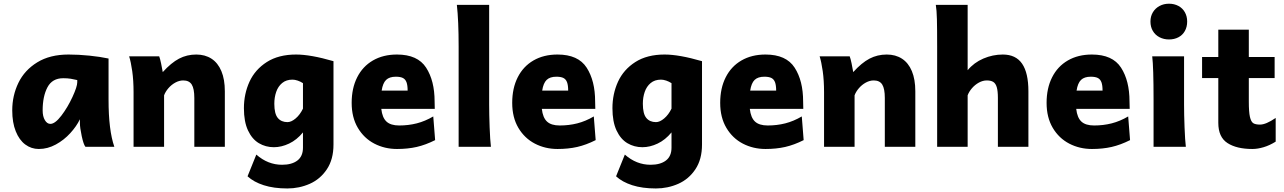

<svg xmlns="http://www.w3.org/2000/svg" viewBox="-20 -808 7071 1057"><path d="M419.9 -130.9V-151.4Q401.4 -112.8 366.9 -75Q332.5 -37.1 287.4 -12.5Q242.2 12.2 193.8 12.2Q152.3 12.2 119.1 -12.5Q85.9 -37.1 66.7 -85.2Q47.4 -133.3 47.4 -200.2Q47.4 -281.7 81.3 -351.8Q115.2 -421.9 185.1 -464.8Q254.9 -507.8 357.4 -507.8Q412.6 -507.8 472.2 -501.7Q531.7 -495.6 577.6 -485.8V-258.8Q577.6 -91.3 609.4 0H450.2Q439.9 -12.2 429.9 -58.8Q419.9 -105.5 419.9 -130.9ZM328.1 -377.4Q267.6 -377.4 241.2 -327.4Q214.8 -277.3 214.8 -200.2Q214.8 -167 227.1 -146.5Q239.3 -126 257.3 -126Q283.2 -126 317.9 -171.4Q352.5 -216.8 378.9 -273.9Q405.3 -331.1 405.3 -355V-367.2Q387.2 -371.6 369.4 -374.5Q351.6 -377.4 328.1 -377.4Z M1049.8 -268.6Q1049.8 -319.8 1035.6 -342.5Q1021.5 -365.2 988.8 -365.2Q966.8 -365.2 945.1 -353.3Q923.3 -341.3 907 -322.3Q890.6 -303.2 883.3 -283.2V0H715.3V-300.3Q715.3 -365.2 708 -416.3Q700.7 -467.3 690.9 -498H856.4Q861.3 -485.4 866.9 -458.7Q872.6 -432.1 876 -411.1Q922.4 -462.4 965.6 -485.1Q1008.8 -507.8 1060.5 -507.8Q1108.9 -507.8 1144.3 -484.9Q1179.7 -461.9 1198.7 -416.5Q1217.8 -371.1 1217.8 -305.2V0H1049.8Z M1562 229.5Q1487.3 229.5 1431.9 211.7Q1376.5 193.8 1342.8 162.6L1391.1 43Q1454.6 99.1 1532.7 99.1Q1586.4 99.1 1617.2 75.7Q1647.9 52.2 1647.9 4.9V-79.1Q1613.8 -37.6 1571.5 -17.6Q1529.3 2.4 1487.8 2.4Q1442.4 2.4 1405 -19.8Q1367.7 -42 1345.2 -90.1Q1322.8 -138.2 1322.8 -212.4Q1322.8 -291 1353.5 -358.2Q1384.3 -425.3 1449 -466.6Q1513.7 -507.8 1609.9 -507.8Q1689.9 -507.8 1815.9 -471.2V-12.2Q1815.9 69.3 1779.5 123.8Q1743.2 178.2 1685.3 203.9Q1627.4 229.5 1562 229.5ZM1590.3 -369.6Q1555.7 -369.6 1533.2 -350.8Q1510.7 -332 1500.5 -302Q1490.2 -272 1490.2 -236.8Q1490.2 -181.6 1509.3 -158.7Q1528.3 -135.7 1562.5 -135.7Q1583.5 -135.7 1607.4 -155.8Q1631.3 -175.8 1647.9 -210V-350.1Q1634.8 -358.9 1618.9 -364.3Q1603 -369.6 1590.3 -369.6Z M2079.1 -208.5Q2084.5 -160.2 2107.7 -138.7Q2130.9 -117.2 2177.7 -117.2Q2228.5 -117.2 2274.4 -128.9Q2320.3 -140.6 2365.2 -167L2375.5 -36.6Q2323.2 -10.3 2273.9 1Q2224.6 12.2 2165.5 12.2Q2097.7 12.2 2040.8 -17.3Q1983.9 -46.9 1950 -104.2Q1916 -161.6 1916 -241.7Q1916 -322.3 1946.3 -382.3Q1976.6 -442.4 2033 -475.1Q2089.4 -507.8 2165.5 -507.8Q2279.3 -507.8 2325.9 -435.5Q2372.6 -363.3 2372.6 -249.5Q2373 -229 2373.5 -208.5ZM2224.1 -309.1Q2224.1 -338.4 2218 -355Q2211.9 -371.6 2198 -378.7Q2184.1 -385.7 2159.2 -385.7Q2124 -385.7 2105.7 -368.2Q2087.4 -350.6 2081.1 -309.1Z M2682.6 0H2504.9V-551.8Q2504.9 -694.8 2495.1 -781.2H2672.9V-231.9Q2672.9 -178.2 2675.5 -107.7Q2678.2 -37.1 2682.6 0Z M2962.9 -208.5Q2968.3 -160.2 2991.5 -138.7Q3014.6 -117.2 3061.5 -117.2Q3112.3 -117.2 3158.2 -128.9Q3204.1 -140.6 3249 -167L3259.3 -36.6Q3207 -10.3 3157.7 1Q3108.4 12.2 3049.3 12.2Q2981.4 12.2 2924.6 -17.3Q2867.7 -46.9 2833.7 -104.2Q2799.8 -161.6 2799.8 -241.7Q2799.8 -322.3 2830.1 -382.3Q2860.4 -442.4 2916.7 -475.1Q2973.1 -507.8 3049.3 -507.8Q3163.1 -507.8 3209.7 -435.5Q3256.3 -363.3 3256.3 -249.5Q3256.8 -229 3257.3 -208.5ZM3107.9 -309.1Q3107.9 -338.4 3101.8 -355Q3095.7 -371.6 3081.8 -378.7Q3067.9 -385.7 3043 -385.7Q3007.8 -385.7 2989.5 -368.2Q2971.2 -350.6 2964.8 -309.1Z M3590.8 229.5Q3516.1 229.5 3460.7 211.7Q3405.3 193.8 3371.6 162.6L3419.9 43Q3483.4 99.1 3561.5 99.1Q3615.2 99.1 3646 75.7Q3676.8 52.2 3676.8 4.9V-79.1Q3642.6 -37.6 3600.3 -17.6Q3558.1 2.4 3516.6 2.4Q3471.2 2.4 3433.8 -19.8Q3396.5 -42 3374 -90.1Q3351.6 -138.2 3351.6 -212.4Q3351.6 -291 3382.3 -358.2Q3413.1 -425.3 3477.8 -466.6Q3542.5 -507.8 3638.7 -507.8Q3718.8 -507.8 3844.7 -471.2V-12.2Q3844.7 69.3 3808.3 123.8Q3772 178.2 3714.1 203.9Q3656.2 229.5 3590.8 229.5ZM3619.1 -369.6Q3584.5 -369.6 3562 -350.8Q3539.6 -332 3529.3 -302Q3519 -272 3519 -236.8Q3519 -181.6 3538.1 -158.7Q3557.1 -135.7 3591.3 -135.7Q3612.3 -135.7 3636.2 -155.8Q3660.2 -175.8 3676.8 -210V-350.1Q3663.6 -358.9 3647.7 -364.3Q3631.8 -369.6 3619.1 -369.6Z M4107.9 -208.5Q4113.3 -160.2 4136.5 -138.7Q4159.7 -117.2 4206.5 -117.2Q4257.3 -117.2 4303.2 -128.9Q4349.1 -140.6 4394 -167L4404.3 -36.6Q4352.1 -10.3 4302.7 1Q4253.4 12.2 4194.3 12.2Q4126.5 12.2 4069.6 -17.3Q4012.7 -46.9 3978.8 -104.2Q3944.8 -161.6 3944.8 -241.7Q3944.8 -322.3 3975.1 -382.3Q4005.4 -442.4 4061.8 -475.1Q4118.2 -507.8 4194.3 -507.8Q4308.1 -507.8 4354.7 -435.5Q4401.4 -363.3 4401.4 -249.5Q4401.9 -229 4402.3 -208.5ZM4252.9 -309.1Q4252.9 -338.4 4246.8 -355Q4240.7 -371.6 4226.8 -378.7Q4212.9 -385.7 4188 -385.7Q4152.8 -385.7 4134.5 -368.2Q4116.2 -350.6 4109.9 -309.1Z M4851.1 -268.6Q4851.1 -319.8 4836.9 -342.5Q4822.8 -365.2 4790 -365.2Q4768.1 -365.2 4746.3 -353.3Q4724.6 -341.3 4708.3 -322.3Q4691.9 -303.2 4684.6 -283.2V0H4516.6V-300.3Q4516.6 -365.2 4509.3 -416.3Q4502 -467.3 4492.2 -498H4657.7Q4662.6 -485.4 4668.2 -458.7Q4673.8 -432.1 4677.2 -411.1Q4723.6 -462.4 4766.8 -485.1Q4810.1 -507.8 4861.8 -507.8Q4910.2 -507.8 4945.6 -484.9Q4981 -461.9 5000 -416.5Q5019 -371.1 5019 -305.2V0H4851.1Z M5307.1 0H5139.2V-551.8Q5139.2 -651.4 5137.9 -702.1Q5136.7 -752.9 5131.8 -781.2H5307.1V-421.4Q5341.8 -463.4 5393.6 -485.6Q5445.3 -507.8 5500.5 -507.8Q5572.3 -507.8 5606.9 -457.3Q5641.6 -406.7 5641.6 -305.2V0H5473.6V-268.6Q5473.6 -306.6 5467.5 -327.6Q5461.4 -348.6 5448.2 -356.9Q5435.1 -365.2 5412.6 -365.2Q5390.6 -365.2 5368.9 -353.3Q5347.2 -341.3 5330.8 -322.3Q5314.5 -303.2 5307.1 -283.2Z M5904.8 -208.5Q5910.2 -160.2 5933.3 -138.7Q5956.5 -117.2 6003.4 -117.2Q6054.2 -117.2 6100.1 -128.9Q6146 -140.6 6190.9 -167L6201.2 -36.6Q6148.9 -10.3 6099.6 1Q6050.3 12.2 5991.2 12.2Q5923.3 12.2 5866.5 -17.3Q5809.6 -46.9 5775.6 -104.2Q5741.7 -161.6 5741.7 -241.7Q5741.7 -322.3 5772 -382.3Q5802.2 -442.4 5858.6 -475.1Q5915 -507.8 5991.2 -507.8Q6105 -507.8 6151.6 -435.5Q6198.2 -363.3 6198.2 -249.5Q6198.7 -229 6199.2 -208.5ZM6049.8 -309.1Q6049.8 -338.4 6043.7 -355Q6037.6 -371.6 6023.7 -378.7Q6009.8 -385.7 5984.9 -385.7Q5949.7 -385.7 5931.4 -368.2Q5913.1 -350.6 5906.7 -309.1Z M6498.5 -231.9Q6498.5 -178.2 6501.2 -107.2Q6503.9 -36.1 6508.3 0H6330.6V-258.8Q6330.6 -439 6323.2 -498H6498.5ZM6415.5 -787.6Q6444.3 -787.6 6467.3 -775.4Q6490.2 -763.2 6502.9 -740.7Q6515.6 -718.3 6515.6 -689.5Q6515.6 -659.7 6502.9 -637.2Q6490.2 -614.7 6467.5 -602.8Q6444.8 -590.8 6415.5 -590.8Q6386.7 -590.8 6363.3 -603Q6339.8 -615.2 6326.7 -637.5Q6313.5 -659.7 6313.5 -689.5Q6313.5 -718.3 6326.9 -740.5Q6340.3 -762.7 6363.5 -775.1Q6386.7 -787.6 6415.5 -787.6Z M6874.5 12.2Q6788.1 12.2 6737.5 -20.5Q6687 -53.2 6687 -131.8V-378.4H6597.7V-494.1H6687V-644.5H6855V-494.1H6997.1V-378.4H6855V-249Q6855 -191.4 6861.1 -164.6Q6867.2 -137.7 6879.4 -129.9Q6891.6 -122.1 6916.5 -122.1Q6933.1 -122.1 6954.3 -131.1Q6975.6 -140.1 7002.9 -158.7V-28.3Q6969.2 -7.3 6936.3 2.4Q6903.3 12.2 6874.5 12.2Z"/></svg>

Font: Lesson One Extra
Style: Regular
Weight: 800
Designer: But Ko, Victor Gaultney, Annie Olsen, Julie Remington, Don Collingsworth, Eric Hays, Becca Hirsbrunner
Version: Version 1.100